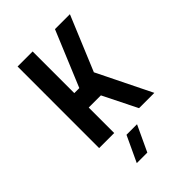

<svg xmlns="http://www.w3.org/2000/svg" viewBox="-246 -761 1082 1082"><g transform="rotate(-45 295.0 -220.0)"><path d="M100 -650V0H220V-203H317L418 0H540L381 -323L517 -650H398L260 -318H220V-650ZM190 210H274L346 56H262Z"/></g></svg>

Font: Grotesk 03
Style: Bold
Weight: 500
Designer: Frank Adebiaye, contributions by Jérémy Landes, Ariel Martín Pérez
Foundry: Velvetyne Type Foundry
Version: Version 3.000;Glyphs 3.1.2 (3150)